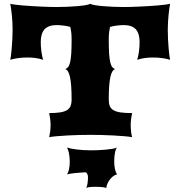

<svg xmlns="http://www.w3.org/2000/svg" viewBox="-20 -723 954 1012"><path d="M239.3 0Q242.2 -12.2 244.4 -29.5Q246.6 -46.9 246.6 -65.4Q246.6 -82.5 244.1 -98.9Q241.7 -115.2 239.3 -127Q272.9 -127 295.4 -130.4Q317.9 -133.8 331.8 -141.8Q345.7 -149.9 351.6 -163.8Q357.4 -177.7 357.4 -198.7Q357.4 -239.7 355.2 -269Q353 -298.3 348.9 -317.4Q344.7 -336.4 338.4 -346.4Q332 -356.4 323.7 -358.9Q332.5 -361.8 338.9 -369.4Q345.2 -377 349.4 -394Q353.5 -411.1 355.5 -439.7Q357.4 -468.3 357.4 -513.2Q357.4 -540.5 355.2 -555.7Q353 -570.8 350.6 -581.1Q332.5 -586.4 311.8 -588.6Q291 -590.8 278.8 -590.8Q235.4 -590.8 215.1 -568.8Q194.8 -546.9 194.8 -501Q194.8 -475.1 198.5 -449.5Q202.1 -423.8 207.5 -407.7Q187 -414.6 167 -417.2Q147 -419.9 124.5 -419.9Q97.7 -419.9 73.7 -416.5Q49.8 -413.1 34.2 -407.7Q35.6 -415 37.8 -430.7Q40 -446.3 41.7 -467.5Q43.5 -488.8 44.9 -513.9Q46.4 -539.1 46.4 -564.9Q46.4 -606.4 42.5 -643.1Q38.6 -679.7 34.2 -703.1Q42.5 -700.7 59.8 -698.5Q77.1 -696.3 99.6 -694.3Q122.1 -692.4 147.5 -690.9Q172.9 -689.5 197.5 -688.2Q222.2 -687 243.7 -686.5Q265.1 -686 279.8 -686Q306.2 -686 335 -687.3Q363.8 -688.5 388.7 -690.7Q413.6 -692.9 431.9 -696Q450.2 -699.2 455.6 -703.1Q460.9 -699.2 479.2 -696Q497.6 -692.9 522.5 -690.7Q547.4 -688.5 575.9 -687.3Q604.5 -686 630.9 -686Q645.5 -686 667 -686.5Q688.5 -687 713.1 -688.2Q737.8 -689.5 763.2 -690.9Q788.6 -692.4 811 -694.3Q833.5 -696.3 850.8 -698.5Q868.2 -700.7 876.5 -703.1Q874.5 -691.9 872.3 -676.5Q870.1 -661.1 868.4 -643.1Q866.7 -625 865.5 -605.2Q864.3 -585.4 864.3 -564.9Q864.3 -539.1 865.7 -513.9Q867.2 -488.8 868.9 -467.5Q870.6 -446.3 872.8 -430.7Q875 -415 876.5 -407.7Q860.8 -413.1 836.9 -416.5Q813 -419.9 786.1 -419.9Q763.7 -419.9 743.7 -417.2Q723.6 -414.6 703.1 -407.7Q708.5 -423.8 712.2 -449.5Q715.8 -475.1 715.8 -501Q715.8 -546.9 695.6 -568.8Q675.3 -590.8 631.8 -590.8Q619.6 -590.8 598.9 -588.6Q578.1 -586.4 560.1 -581.1Q557.6 -570.8 555.4 -555.7Q553.2 -540.5 553.2 -513.2Q553.2 -468.3 555.2 -439.7Q557.1 -411.1 561.3 -394Q565.4 -377 571.8 -369.4Q578.1 -361.8 586.9 -358.9Q578.6 -356.4 572.3 -346.4Q565.9 -336.4 561.8 -317.4Q557.6 -298.3 555.4 -269Q553.2 -239.7 553.2 -198.7Q553.2 -177.7 558.8 -163.8Q564.5 -149.9 578.6 -141.8Q592.8 -133.8 616.5 -130.4Q640.1 -127 676.3 -127Q673.8 -115.2 671.4 -98.9Q668.9 -82.5 668.9 -65.4Q668.9 -46.9 670.9 -29.5Q672.9 -12.2 676.3 0Q661.6 -2.9 635.3 -5.1Q608.9 -7.3 577.6 -9Q546.4 -10.7 514.2 -11.5Q481.9 -12.2 455.6 -12.2Q429.2 -12.2 397.7 -11.5Q366.2 -10.7 335.7 -9Q305.2 -7.3 279.5 -5.1Q253.9 -2.9 239.3 0ZM333 54.7Q341.8 57.6 355 60.3Q368.2 63 384.8 64.9Q401.4 66.9 419.9 68.1Q438.5 69.3 457.5 69.3Q475.1 69.3 496.1 68.6Q517.1 67.9 536.9 65.9Q556.6 64 572.8 61.3Q588.9 58.6 596.7 54.7Q589.4 63 585.7 83.3Q582 103.5 582 128.4Q582 148.9 585.7 166.7Q589.4 184.6 596.7 196.3Q585 198.7 575 207Q564.9 215.3 557.1 226.1Q549.3 236.8 544.9 248.3Q540.5 259.8 540.5 268.6Q536.6 265.6 526.6 264.2Q516.6 262.7 506.1 262.2Q495.6 261.7 487.5 261.7Q479.5 261.7 480 261.7Q474.6 261.7 467.5 262Q460.4 262.2 453.9 262.9Q447.3 263.7 441.9 264.9Q436.5 266.1 434.1 268.6Q439 259.8 441.4 242.9Q443.8 226.1 443.8 210.9Q443.8 202.6 440.9 195.8Q438 189 432.6 185.1Q417 186 401.6 187Q386.2 188 373 189.5Q359.9 190.9 349.6 192.6Q339.4 194.3 333.5 196.3Q339.4 188 343.5 170.4Q347.7 152.8 347.7 127.9Q347.7 116.2 346.4 104.7Q345.2 93.3 343.3 83.5Q341.3 73.7 338.6 66.4Q335.9 59.1 333 54.7Z"/></svg>

Font: Arbutus
Style: Regular
Weight: 400
Designer: Karolina Lach
Foundry: Sorkin Type Co.
Version: Version 1.002